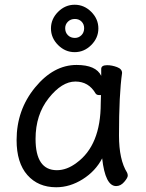

<svg xmlns="http://www.w3.org/2000/svg" viewBox="-20 -766 615 810"><path d="M220 -48Q262 -48 303 -79Q405 -153 405 -330L406 -365H397Q388 -365 383 -372Q354 -422 298 -422Q241 -422 185.5 -352Q130 -282 130 -180Q130 -48 220 -48ZM217 24Q141 24 95.5 -27.5Q50 -79 50 -175Q50 -302 128 -397Q206 -492 303 -492Q385 -492 407 -446V-475Q407 -491 432 -491Q452 -491 473.5 -483Q495 -475 495 -458Q482 -368 482 -195Q482 -92 516 -38Q519 -32 519 -25Q519 -16 504 1.5Q489 19 470 19Q424 19 411 -98Q383 -44 329 -10Q275 24 217 24ZM296 -606Q312 -606 323.5 -617.5Q335 -629 335 -647Q335 -664 324 -675Q313 -686 296 -686Q278 -686 266.5 -674.5Q255 -663 255 -647Q255 -629 266.5 -617.5Q278 -606 296 -606ZM365 -576Q335 -546 295 -546Q255 -546 225 -576Q195 -606 195 -646Q195 -686 225 -716Q255 -746 295 -746Q335 -746 365 -716Q395 -686 395 -646Q395 -606 365 -576Z"/></svg>

Font: LXGW WenKai Lite
Style: Bold
Weight: 700
Designer: LXGW / Fontworks Inc.
Foundry: LXGW / Fontworks Inc.
Version: Version 1.330;April 28, 2024